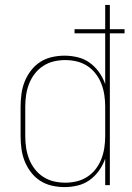

<svg xmlns="http://www.w3.org/2000/svg" viewBox="-20 -755 540 783"><path d="M243 8Q217 8 191 2Q165 -4 143.5 -18Q122 -32 106 -53Q90 -74 80.5 -98Q71 -122 67.5 -148Q64 -174 64 -200V-320Q64 -346 67.5 -372Q71 -398 80.5 -422Q90 -446 106 -467Q122 -488 143.5 -502Q165 -516 191 -522Q217 -528 243 -528Q270 -528 297 -521.5Q324 -515 346 -499Q368 -483 384 -460.5Q400 -438 409 -412V-619H284V-636H409V-735H428V-636H488V-619H428V0H409V-108Q400 -82 384 -59.5Q368 -37 346 -21Q324 -5 297 1.5Q270 8 243 8ZM246 -10Q270 -10 293 -15.5Q316 -21 336 -34Q356 -47 370.5 -66Q385 -85 393.5 -107Q402 -129 405.5 -152.5Q409 -176 409 -200V-320Q409 -344 405.5 -367.5Q402 -391 393.5 -413Q385 -435 370.5 -454Q356 -473 336 -486Q316 -499 293 -504.5Q270 -510 246 -510Q222 -510 199 -504.5Q176 -499 156 -486Q136 -473 121.5 -454Q107 -435 98.5 -413Q90 -391 86.5 -367.5Q83 -344 83 -320V-200Q83 -176 86.5 -152.5Q90 -129 98.5 -107Q107 -85 121.5 -66Q136 -47 156 -34Q176 -21 199 -15.5Q222 -10 246 -10Z"/></svg>

Font: Iosevka Thin
Style: Regular
Weight: 100
Monospace: yes
Designer: Belleve Invis
Foundry: Belleve Invis
Version: Version 32.5.0; ttfautohint (v1.8.4)